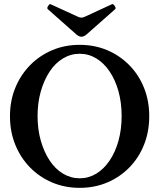

<svg xmlns="http://www.w3.org/2000/svg" viewBox="-20 -892 767 925"><path d="M364 13Q292 13 231 -13Q170 -39 124.5 -85.5Q79 -132 53.5 -195Q28 -258 28 -332Q28 -406 53.5 -468.5Q79 -531 124.5 -577.5Q170 -624 231 -650Q292 -676 364 -676Q436 -676 497 -650Q558 -624 603.5 -577.5Q649 -531 674 -468.5Q699 -406 699 -332Q699 -258 674 -195Q649 -132 603.5 -85.5Q558 -39 497 -13Q436 13 364 13ZM364 -33Q407 -33 444 -55.5Q481 -78 508.5 -119Q536 -160 551 -214.5Q566 -269 566 -333Q566 -397 551 -451.5Q536 -506 508.5 -547Q481 -588 444 -610.5Q407 -633 364 -633Q321 -633 283.5 -610.5Q246 -588 219 -547Q192 -506 176.5 -451.5Q161 -397 161 -333Q161 -269 176.5 -214.5Q192 -160 219 -119Q246 -78 283.5 -55.5Q321 -33 364 -33ZM372 -715Q361 -715 348 -726L210 -848Q205 -853 212 -863.5Q219 -874 223 -872L354 -812Q364 -807 372 -807Q380 -807 390 -812L520 -872Q525 -874 532.5 -863.5Q540 -853 535 -848L397 -726Q384 -715 372 -715Z"/></svg>

Font: Junicode VF
Style: Regular
Weight: 400
Designer: Peter S. Baker
Version: Version 2.213